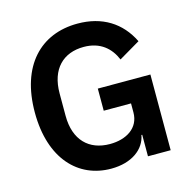

<svg xmlns="http://www.w3.org/2000/svg" viewBox="-106 -814 924 931"><g transform="rotate(-15 356.0 -349.0)"><path d="M527 0H641V-380H377V-269H514V-224C514 -145 447 -105 365 -105C260 -105 192 -171 192 -293V-405C192 -528 260 -593 363 -593C446 -593 495 -548 520 -488L627 -551C577 -653 487 -710 363 -710C177 -710 52 -581 52 -347C52 -113 176 12 340 12C445 12 511 -40 523 -108H527Z"/></g></svg>

Font: IBM Plex Devanagari Medium
Style: Regular
Weight: 600
Designer: Mike Abbink, Paul van der Laan, Pieter van Rosmalen, Erin McLaughlin
Foundry: Bold Monday
Version: Version 1.0